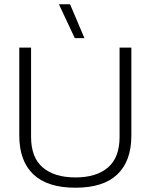

<svg xmlns="http://www.w3.org/2000/svg" viewBox="-20 -866 703 896"><path d="M329 -688 255 -846H307L374 -688ZM332 10Q201 10 135.5 -52.5Q70 -115 70 -233V-644H125V-227Q125 -131 179.5 -84.5Q234 -38 332 -38Q430 -38 484 -84.5Q538 -131 538 -227V-644H593V-233Q593 -115 528 -52.5Q463 10 332 10Z"/></svg>

Font: Kanit ExtraLight
Style: Regular
Weight: 275
Designer: Katatrad Team
Foundry: CadsonDemak
Version: Version 2.000; ttfautohint (v1.8.3)